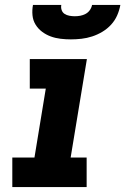

<svg xmlns="http://www.w3.org/2000/svg" viewBox="-20 -760 509 780"><path d="M30 0V-120H120L166 -400H101V-520H333L267 -120H332V0ZM268 -600Q247 -600 226 -602.5Q205 -605 186 -612Q167 -619 151 -631Q135 -643 124.5 -660Q114 -677 112 -698Q110 -719 114 -740H229Q227 -729 230.5 -719Q234 -709 242.5 -703.5Q251 -698 262 -696Q273 -694 284 -694Q295 -694 306 -696Q317 -698 327.5 -703.5Q338 -709 345 -719Q352 -729 354 -740H469Q465 -718 456 -697.5Q447 -677 431.5 -660Q416 -643 396 -631Q376 -619 354.5 -612Q333 -605 311 -602.5Q289 -600 268 -600Z"/></svg>

Font: Iosevka Etoile Heavy Oblique
Style: Regular
Weight: 900
Italic angle: -9°
Designer: Belleve Invis
Foundry: Belleve Invis
Version: Version 15.5.2; ttfautohint (v1.8.4)